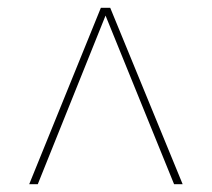

<svg xmlns="http://www.w3.org/2000/svg" viewBox="-20 -734 544 493"><path d="M55 -261H77L251 -694L427 -261H449L263 -714H239Z"/></svg>

Font: Noto Serif Display
Style: Bold
Weight: 700
Designer: Monotype Design Team
Foundry: Monotype Imaging Inc.
Version: Version 2.009